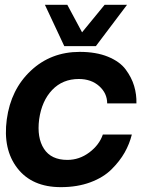

<svg xmlns="http://www.w3.org/2000/svg" viewBox="-20 -770 613 795"><path d="M166 -750H258.8L319.8 -636.2L413.1 -750H505.9L377 -579.1H246.1ZM231.9 4.9Q112.8 4.9 52 -73.5Q-8.8 -151.9 8.1 -275.9Q24.9 -399.9 107.9 -477.5Q190.9 -555.2 310.1 -555.2Q377.9 -555.2 427 -535.2Q476.1 -515.1 500.5 -482.2Q524.9 -449.2 535.4 -414.1Q545.9 -378.9 544.9 -341.8H423.8Q423.8 -383.8 390.9 -413.3Q357.9 -442.9 306.2 -442.9Q239.3 -442.9 196 -397.5Q152.8 -352.1 142.1 -275.9Q132.3 -199.7 162.1 -153.8Q191.9 -107.9 258.8 -107.9Q308.6 -107.9 349.9 -138.9Q391.1 -169.9 405.8 -212.9H525.9Q516.1 -173.8 496.1 -138.4Q476.1 -103 442.1 -69.1Q408.2 -35.2 354 -15.1Q299.8 4.9 231.9 4.9Z"/></svg>

Font: Oakes Grotesk
Style: SemiBold Italic
Weight: 600
Designer: Samuel Oakes
Foundry: Samuel Oakes
Version: Version 1.0 | wf-rip DC20170320